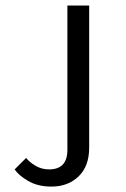

<svg xmlns="http://www.w3.org/2000/svg" viewBox="-20 -670 457 698"><path d="M225 -650H304.2V-133.3Q304.2 -65.8 265.8 -28.8Q227.5 8.3 166.7 8.3Q117.5 8.3 82.5 -12.1Q47.5 -32.5 33.3 -54.2L75 -95.8Q87.5 -80 109.6 -67.1Q131.7 -54.2 158.3 -54.2Q225 -54.2 225 -125Z"/></svg>

Font: BoonBaan
Style: Regular
Weight: 400
Designer: Sungsit Sawaiwan
Foundry: FontUni
Version: Version 2.0